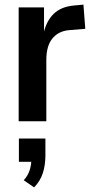

<svg xmlns="http://www.w3.org/2000/svg" viewBox="-20 -526 406 833"><path d="M61 0V-494H171V-381H169Q181 -435 213 -466Q245 -497 300 -502L342 -506L350 -401L277 -395Q232 -390 206.5 -358Q181 -326 181 -266V0ZM128 287 83 256Q101 236 108.5 213Q116 190 116 164L137 176H62V75H177V148Q177 190 166 224.5Q155 259 128 287Z"/></svg>

Font: Nunito Sans 10pt Condensed
Style: Bold
Weight: 700
Width: 3
Designer: Vernon Adams
Foundry: Vernon Adams
Version: Version 3.101;gftools[0.9.27]